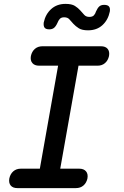

<svg xmlns="http://www.w3.org/2000/svg" viewBox="-20 -968 640 988"><path d="M290 -100H388Q411 -100 422.5 -86.5Q434 -73 430 -50Q425 -27 409.5 -13.5Q394 0 370 0H70Q46 0 35 -13.5Q24 -27 28 -50Q33 -73 48.5 -86.5Q64 -100 87 -100H185L279 -630H181Q158 -630 146.5 -643.5Q135 -657 139 -680Q144 -703 159.5 -716.5Q175 -730 199 -730H499Q523 -730 534 -716.5Q545 -703 541 -680Q536 -657 520.5 -643.5Q505 -630 482 -630H384ZM276 -851Q268 -833 258.5 -825Q249 -817 234 -817Q216 -817 209.5 -825.5Q203 -834 205 -852Q214 -895 243.5 -921.5Q273 -948 317 -948Q349 -948 365.5 -937.5Q382 -927 393 -914.5Q404 -902 413.5 -891.5Q423 -881 440 -881Q456 -881 463.5 -889.5Q471 -898 474 -909Q482 -927 491 -935Q500 -943 516 -943Q534 -943 541 -934.5Q548 -926 545 -908Q536 -865 507 -838.5Q478 -812 433 -812Q402 -812 385.5 -822.5Q369 -833 357.5 -845.5Q346 -858 337 -868.5Q328 -879 310 -879Q295 -879 287.5 -870.5Q280 -862 276 -851Z"/></svg>

Font: Maple Mono NL Medium
Style: Italic
Weight: 500
Italic angle: -10°
Monospace: yes
Designer: subframe7536
Version: Version 7.000